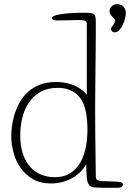

<svg xmlns="http://www.w3.org/2000/svg" viewBox="-20 -870 623 920"><path d="M505 -816Q505 -830 515 -840Q525 -850 541 -850Q560 -850 571.5 -838Q583 -826 583 -806Q583 -796 579 -780.5Q575 -765 568 -750.5Q561 -736 551 -725.5Q541 -715 528 -715Q523 -715 517.5 -719.5Q512 -724 512 -730Q512 -738 521.5 -749.5Q531 -761 531 -772Q531 -777 527 -781Q523 -785 518 -790Q513 -795 509 -801Q505 -807 505 -816ZM439 -27Q439 -18 441 -13Q443 -8 449.5 -5.5Q456 -3 469.5 -2Q483 -1 506 -1Q544 0 556.5 2.5Q569 5 569 15Q569 20 563.5 25Q558 30 540 30Q513 30 494.5 30Q476 30 463.5 29.5Q451 29 444 28.5Q437 28 432 28Q411 26 403.5 11Q396 -4 395 -29L393 -83Q369 -40 323.5 -15.5Q278 9 224 9Q172 9 135.5 -13Q99 -35 76.5 -68.5Q54 -102 44 -142Q34 -182 34 -218Q34 -236 37 -262.5Q40 -289 48.5 -318Q57 -347 72 -375.5Q87 -404 110.5 -426.5Q134 -449 168 -463Q202 -477 248 -477Q278 -477 301.5 -471.5Q325 -466 343.5 -457Q362 -448 375 -437Q388 -426 396 -416V-756Q396 -769 384.5 -771.5Q373 -774 356 -774Q333 -774 312 -773Q291 -772 257 -772Q256 -772 251.5 -772Q247 -772 242 -773Q237 -774 233 -776.5Q229 -779 229 -783Q229 -792 250 -797.5Q271 -803 299 -805.5Q327 -808 353.5 -808.5Q380 -809 392 -809Q415 -809 427 -804Q439 -799 439 -771Q439 -753 439 -715.5Q439 -678 438.5 -631.5Q438 -585 437.5 -535Q437 -485 436.5 -442Q436 -399 436 -367Q436 -335 436 -325Q436 -308 436.5 -228.5Q437 -149 439 -27ZM241 -21Q289 -21 319.5 -42Q350 -63 367.5 -96Q385 -129 392 -169Q399 -209 399 -248Q399 -268 397 -296Q395 -324 388 -349Q382 -370 372 -388Q362 -406 346.5 -419.5Q331 -433 308.5 -441Q286 -449 256 -449Q208 -449 174.5 -430Q141 -411 119 -379Q97 -347 87 -306Q77 -265 77 -222Q77 -170 90 -132Q103 -94 125.5 -69.5Q148 -45 178 -33Q208 -21 241 -21Z"/></svg>

Font: Life Savers
Style: Regular
Weight: 400
Designer: Pablo Impallari, Rodrigo Fuenzalida, Brenda Gallo
Foundry: Pablo Impallari, Rodrigo Fuenzalida, Brenda Gallo
Version: Version 3.001; ttfautohint (v0.95) -l 8 -r 50 -G 200 -x 14 -